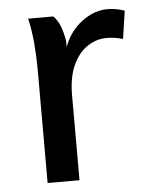

<svg xmlns="http://www.w3.org/2000/svg" viewBox="-44 -563 479 600"><g transform="rotate(-5 195.5 -262.5)"><path d="M81.5 0V-355.5Q81.5 -396.5 77.8 -439.2Q74 -482 65.5 -517H144.5Q158.5 -503 166 -483Q173.5 -463 177.5 -438.5L178 -419L186.5 -438.5Q206.5 -477.5 241.8 -501.2Q277 -525 315.5 -525Q328 -525 341 -522.8Q354 -520.5 368.5 -515.5L355.5 -428Q339 -432.5 326.8 -434Q314.5 -435.5 304.5 -435.5Q272.5 -435.5 244.5 -417Q216.5 -398.5 199 -361Q181.5 -323.5 181.5 -266.5V0Z"/></g></svg>

Font: Expletus Sans Medium
Style: Regular
Weight: 500
Version: Version 7.500